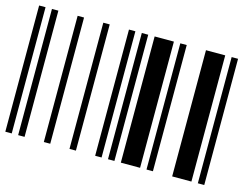

<svg xmlns="http://www.w3.org/2000/svg" viewBox="-84 -729 1129 867"><g transform="rotate(15 480.0 -295.0)"><path d="M0 0V-590H30V0ZM60 0V-590H90V0ZM180 0V-590H210V0ZM300 0V-590H330V0ZM420 0V-590H450V0ZM480 0V-590H510V0ZM540 0V-590H630V0ZM660 0V-590H690V0ZM780 0V-590H870V0ZM900 0V-590H930V0Z"/></g></svg>

Font: Libre Barcode 39 Extended
Style: Regular
Weight: 400
Version: Version 1.005; ttfautohint (v1.8.3)